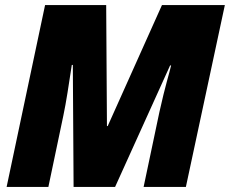

<svg xmlns="http://www.w3.org/2000/svg" viewBox="-20 -734 903 754"><path d="M6 0H170L229 -281C240 -333 250 -400 262 -479H266L269 0H432L648 -477H652C645 -446 629 -398 606 -294L544 0H710L863 -714H616L403 -239H400L397 -714H157Z"/></svg>

Font: Noto Sans SemiCondensed Black
Style: Italic
Weight: 900
Width: 4
Italic angle: -12°
Designer: Monotype Design Team
Foundry: Monotype Imaging Inc.
Version: Version 2.013